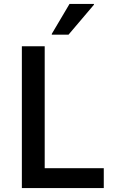

<svg xmlns="http://www.w3.org/2000/svg" viewBox="-20 -955 579 975"><path d="M91 0V-720H207V-101H507V0ZM243 -779V-783L333 -935H457V-931L328 -779Z"/></svg>

Font: Kufam Medium
Style: Regular
Weight: 500
Designer: Wael Morcos, Artur Schmal
Foundry: Original Type
Version: Version 1.300; ttfautohint (v1.8.3)